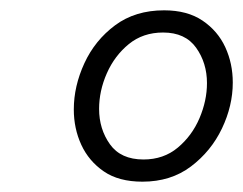

<svg xmlns="http://www.w3.org/2000/svg" viewBox="-20 -770 471 372"><path d="M256 -418Q210 -418 181 -438Q152 -458 137.5 -489.5Q123 -521 123 -558Q123 -603 143.5 -647.5Q164 -692 203 -721Q242 -750 298 -750Q343 -750 372.5 -730Q402 -710 416.5 -678.5Q431 -647 431 -610Q431 -565 410 -521Q389 -477 350 -447.5Q311 -418 256 -418ZM258 -461Q297 -461 324.5 -484Q352 -507 366.5 -541Q381 -575 381 -609Q381 -648 360 -677.5Q339 -707 296 -707Q257 -707 229.5 -684.5Q202 -662 187 -628Q172 -594 172 -559Q172 -520 193 -490.5Q214 -461 258 -461Z"/></svg>

Font: Be Vietnam Pro ExtraLight
Style: Italic
Weight: 200
Italic angle: -12°
Designer: Lam Bao, Tony Le, Vietanh Nguyen
Foundry: Yellow Type Foundry
Version: Version 1.002; ttfautohint (v1.8.3)